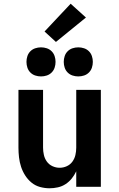

<svg xmlns="http://www.w3.org/2000/svg" viewBox="-20 -1002 640 1030"><path d="M246 8Q220 8 194.5 1Q169 -6 149 -22.5Q129 -39 115 -61Q101 -83 93 -107.5Q85 -132 82 -158Q79 -184 79 -210V-520H211V-210Q211 -190 215.5 -170.5Q220 -151 231.5 -135Q243 -119 261.5 -110.5Q280 -102 300 -102Q320 -102 338.5 -110.5Q357 -119 368.5 -135Q380 -151 384.5 -170.5Q389 -190 389 -210V-520H521V0H389V-83Q379 -62 365 -44.5Q351 -27 332 -14.5Q313 -2 290.5 3Q268 8 246 8ZM400 -592Q384 -592 369 -597Q354 -602 343 -613Q332 -624 327 -639Q322 -654 322 -670Q322 -686 327 -701Q332 -716 343 -727Q354 -738 369 -743Q384 -748 400 -748Q416 -748 431 -743Q446 -738 457 -727Q468 -716 473 -701Q478 -686 478 -670Q478 -654 473 -639Q468 -624 457 -613Q446 -602 431 -597Q416 -592 400 -592ZM200 -592Q184 -592 169 -597Q154 -602 143 -613Q132 -624 127 -639Q122 -654 122 -670Q122 -686 127 -701Q132 -716 143 -727Q154 -738 169 -743Q184 -748 200 -748Q216 -748 231 -743Q246 -738 257 -727Q268 -716 273 -701Q278 -686 278 -670Q278 -654 273 -639Q268 -624 257 -613Q246 -602 231 -597Q216 -592 200 -592ZM280 -777 219 -833 359 -982 441 -908Z"/></svg>

Font: Iosevka Custom XBdEx
Style: Regular
Weight: 800
Width: 7
Monospace: yes
Designer: Belleve Invis
Foundry: Belleve Invis
Version: Version 11.2.4; ttfautohint (v1.8.4)